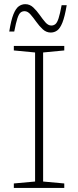

<svg xmlns="http://www.w3.org/2000/svg" viewBox="-20 -924 384 944"><path d="M296 -22V0H48V-22L152.5 -31.5V-666L48 -676V-698H296V-676L192 -666V-31.5ZM308 -898.5Q298.5 -842 287 -813.2Q275.5 -784.5 261.2 -774.2Q247 -764 229.5 -764Q207.5 -764 190.2 -780Q173 -796 158.5 -816.5Q144 -837 130 -853Q116 -869 101 -869Q89 -869 80.8 -862Q72.5 -855 65.5 -833.8Q58.5 -812.5 50 -769H25.5Q34.5 -825.5 46.2 -854.2Q58 -883 72.5 -893.2Q87 -903.5 104.5 -903.5Q126.5 -903.5 143.5 -887.5Q160.5 -871.5 175 -850.8Q189.5 -830 203.2 -814.2Q217 -798.5 232 -798.5Q244 -798.5 252.5 -805.5Q261 -812.5 268 -834Q275 -855.5 283 -898.5Z"/></svg>

Font: Newsreader 9pt ExtraLight
Style: Regular
Weight: 250
Designer: Hugues Gentile
Foundry: Production Type
Version: Version 1.003